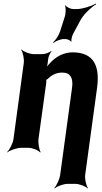

<svg xmlns="http://www.w3.org/2000/svg" viewBox="-20 -833 573 1082"><path d="M330 -424C376 -424 394 -394 386 -338L319 153C316 177 298 214 286 227L288 229C301 217 338 203 362 203H403C427 203 463 217 474 229L476 227C466 214 457 177 460 153L527 -338C544 -463 507 -538 389 -538C340 -538 298 -515 268 -484C257 -473 242 -456 235 -445L239 -443C245 -454 249 -474 250 -489L251 -496C251 -510 262 -535 270 -543L268 -546C260 -537 234 -528 219 -528H171C147 -528 112 -542 101 -554L99 -552C109 -539 117 -502 114 -478L56 -50C53 -26 34 11 20 24L21 26C36 14 75 0 99 0H140C164 0 197 14 206 26L209 24C201 11 194 -26 197 -50L240 -362C241 -366 242 -383 239 -385L236 -382C238 -380 249 -387 251 -390C271 -410 297 -424 330 -424ZM346 -742 318 -654C311 -633 291 -604 279 -594L281 -591C293 -601 321 -613 340 -613H349C359 -613 378 -605 380 -598L383 -600C380 -607 386 -631 392 -642L436 -724C456 -757 497 -795 522 -809L520 -813C495 -798 444 -782 413 -782H392C378 -782 355 -793 349 -803L346 -801C352 -791 351 -759 346 -742Z"/></svg>

Font: Asimov
Style: EdgeNarIt
Weight: 500
Designer: Google
Version: Version 2.000980: 2014